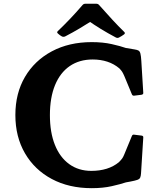

<svg xmlns="http://www.w3.org/2000/svg" viewBox="-20 -985 858 1018"><path d="M466.3 12.7Q345.7 12.7 254.5 -36Q163.3 -84.7 112.4 -172.2Q61.5 -259.8 61.5 -375.1Q61.5 -490.4 112.4 -577.2Q163.3 -664 254.7 -712.8Q346.1 -761.7 466.3 -761.7Q525.7 -761.7 572.6 -751.1Q619.6 -740.5 647.4 -730.6L693.2 -723Q707.9 -720.8 714.7 -716.7Q721.6 -712.5 724.6 -700.4Q727.7 -688.3 729.3 -661.9L739.6 -493.6Q741.1 -485 730.6 -482.6L692 -477.8Q682.4 -476.2 678.9 -485.8L639.8 -580.2Q632.8 -596.5 627.7 -604.4Q622.7 -612.2 613.1 -622.2Q584.9 -646.2 549.2 -657.9Q513.5 -669.6 471.5 -669.6Q400.7 -669.6 349.7 -634.6Q298.8 -599.6 271.7 -533.5Q244.6 -467.4 244.6 -374.5Q244.6 -283.2 271.1 -216.9Q297.6 -150.6 347.1 -114.8Q396.6 -79 464.4 -79Q508.7 -79 545.5 -90.4Q582.4 -101.9 610.7 -125.3Q623.7 -138.6 628.7 -146.1Q633.8 -153.7 639 -166.5L678.9 -263.2Q682.4 -273.2 692.4 -270.8L731 -266Q741.1 -264.4 739.6 -255L727.7 -65.5Q726.7 -51.2 723.3 -43.4Q720 -35.6 708.4 -31.4Q696.8 -27.2 671.4 -22.4L647.4 -18Q619.6 -8.6 572.6 2.1Q525.7 12.7 466.3 12.7ZM287.2 -807.1Q279.3 -813.7 286.8 -820.3Q317.3 -849.3 350.4 -883.9Q383.4 -918.4 417 -957.6Q422.9 -965.2 433 -965.2H490.2Q500.3 -965.2 506.2 -957.6Q540.8 -918.4 574.4 -882Q608 -845.6 638.4 -816Q645.9 -809.4 638 -802.8Q632.1 -797.9 625.1 -794Q618.1 -790.2 611.6 -786.4Q603 -781.6 594 -786.4Q550.3 -809.6 514.4 -831.7Q478.4 -853.9 445.2 -877H471.3Q439.4 -856.7 403.1 -835Q366.8 -813.3 326.3 -792.3Q317.7 -787.9 308.7 -791.5Q303.4 -794.7 297.7 -798.4Q292.1 -802.2 287.2 -807.1Z"/></svg>

Font: Hahmlet
Style: Regular
Weight: 400
Designer: Minjoo Ham & Mark Frömberg
Foundry: hypertype
Version: Version 1.002